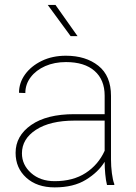

<svg xmlns="http://www.w3.org/2000/svg" viewBox="-20 -770 568 799"><path d="M425.3 0Q420.4 -19 418 -45.7Q415.5 -72.3 415.5 -96.7Q389.2 -53.7 337.6 -22Q286.1 9.8 207.5 9.8Q133.8 9.8 89.4 -30.5Q44.9 -70.8 44.9 -133.8Q44.9 -204.6 109.6 -249.8Q174.3 -294.9 289.1 -294.9H415.5V-372.1Q415.5 -438 373.5 -474.9Q331.5 -511.7 254.4 -511.7Q206.5 -511.7 168.2 -494.9Q129.9 -478 107.7 -448.7Q85.4 -419.4 85.4 -382.8L59.1 -383.8Q59.1 -425.3 84.2 -460.2Q109.4 -495.1 153.6 -516.6Q197.8 -538.1 254.4 -538.1Q336.9 -538.1 389.4 -496.3Q441.9 -454.6 441.9 -371.1V-106.4Q441.9 -78.1 445.6 -49.3Q449.2 -20.5 455.6 -4.4V0ZM207.5 -16.1Q284.2 -16.1 336.7 -50.3Q389.2 -84.5 415.5 -142.6V-268.1H290.5Q188.5 -268.1 129.9 -230Q71.3 -191.9 71.3 -131.8Q71.3 -84 109.4 -50Q147.5 -16.1 207.5 -16.1ZM210.9 -749.5 302.7 -619.6H273.9L178.7 -749.5Z"/></svg>

Font: Vazirmatn FD Thin
Style: Regular
Weight: 100
Designer: Saber Rastikerdar
Foundry: Saber Rastikerdar
Version: Version 33.003